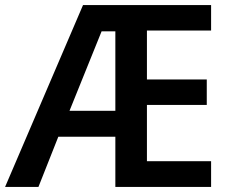

<svg xmlns="http://www.w3.org/2000/svg" viewBox="-21 -734 902 754"><path d="M252 -299H432V-611H378ZM808 0H432V-197H208L130 0H-1L305 -714H808V-614H556V-422H791V-322H556V-101H808Z"/></svg>

Font: Noto Sans Display Medium
Style: Regular
Weight: 500
Designer: Monotype Design Team
Foundry: Monotype Imaging Inc.
Version: Version 1.900